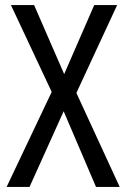

<svg xmlns="http://www.w3.org/2000/svg" viewBox="-20 -734 496 754"><path d="M450 0 280 -369 440 -714H350L232 -443L114 -714H23L183 -373L6 0H96L230 -297L357 0Z"/></svg>

Font: Noto Sans Khmer UI Condensed
Style: Regular
Weight: 400
Width: 3
Designer: Danh Hong and the Monotype Design Team
Foundry: Monotype Imaging Inc.
Version: Version 2.002